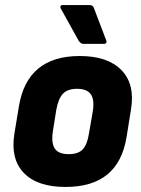

<svg xmlns="http://www.w3.org/2000/svg" viewBox="-20 -730 558 761"><path d="M240 11Q128 11 74.5 -44.5Q21 -100 37 -200L55 -309Q88 -508 296 -508Q407 -508 461.5 -452Q516 -396 499 -295L482 -189Q466 -88 405.5 -38.5Q345 11 240 11ZM252 -119Q290 -119 308 -138Q326 -157 333 -203L348 -290Q355 -336 339.5 -357Q324 -378 285 -378Q248 -378 229.5 -358.5Q211 -339 203 -294L189 -206Q183 -161 198 -140Q213 -119 252 -119ZM311 -556Q299 -556 291 -570L221 -696Q218 -701 220 -705.5Q222 -710 228 -710H336Q349 -710 353 -696L401 -570Q406 -556 390 -556Z"/></svg>

Font: Sofia Sans Semi Condensed Black
Style: Italic
Weight: 900
Italic angle: -9°
Version: Version 4.100